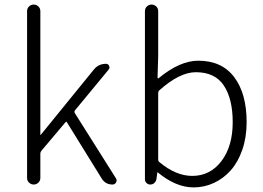

<svg xmlns="http://www.w3.org/2000/svg" viewBox="-20 -815 1163 848"><path d="M99.6 -29.3V-765.6Q99.6 -778.3 108.4 -786.6Q117.2 -794.9 128.9 -794.9Q140.6 -794.9 149.4 -786.6Q158.2 -778.3 158.2 -765.6V-219.7Q158.2 -218.8 159.2 -218.8Q160.2 -218.8 160.2 -219.7L394.5 -507.8Q415 -533.2 448.2 -533.2Q458 -533.2 461.9 -523.9Q465.8 -514.6 460 -507.8L311.5 -328.1Q306.6 -322.3 310.5 -315.4L492.2 -27.3Q495.1 -22.5 495.1 -17.6Q495.1 -13.7 492.2 -8.8Q487.3 0 476.6 0Q445.3 0 428.7 -27.3L276.4 -273.4Q273.4 -280.3 268.6 -274.4L163.1 -149.4Q158.2 -143.6 158.2 -136.7V-29.3Q158.2 -16.6 149.4 -8.3Q140.6 0 128.9 0Q117.2 0 108.4 -8.3Q99.6 -16.6 99.6 -29.3Z M835 12.7Q756.8 12.7 676.8 -53.7Q676.8 -53.7 675.8 -53.7Q674.8 -53.7 674.8 -52.7L670.9 -23.4Q668.9 -13.7 661.6 -6.8Q654.3 0 643.6 0Q633.8 0 627 -6.8Q620.1 -13.7 620.1 -23.4V-765.6Q620.1 -778.3 628.9 -786.6Q637.7 -794.9 649.4 -794.9Q661.1 -794.9 669.9 -786.6Q678.7 -778.3 678.7 -765.6V-567.4L675.8 -472.7Q675.8 -469.7 677.7 -469.2Q679.7 -468.8 680.7 -469.7Q774.4 -546.9 855.5 -546.9Q960 -546.9 1014.6 -474.1Q1069.3 -401.4 1069.3 -275.4Q1069.3 -209 1050.3 -153.8Q1031.2 -98.6 999 -62.5Q966.8 -26.4 924.3 -6.8Q881.8 12.7 835 12.7ZM829.1 -38.1Q908.2 -38.1 958 -103.5Q1007.8 -168.9 1007.8 -275.4Q1007.8 -377.9 968.8 -437Q929.7 -496.1 844.7 -496.1Q773.4 -496.1 683.6 -416Q678.7 -411.1 678.7 -403.3V-110.4Q678.7 -102.5 684.6 -98.6Q756.8 -38.1 829.1 -38.1Z"/></svg>

Font: Gen Jyuu Gothic P Light
Style: Regular
Weight: 200
Designer: [Source Han Sans]
Ryoko NISHIZUKA  (kana & ideographs); Paul D. Hunt (Latin, Greek & Cyrillic); Wenlong ZHANG  (bopomofo
Version: Version 1.002.20150607